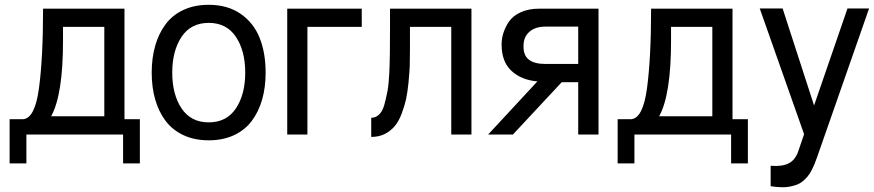

<svg xmlns="http://www.w3.org/2000/svg" viewBox="-20 -560 3637 799"><path d="M192.9 -76.2H414.1V-448.2H242.2V-389.2Q242.2 -166 192.9 -76.2ZM77.1 -64Q125.5 -68.8 142.1 -192.4Q159.2 -317.9 159.2 -523.9H498V-64H562V120.1H492.2V0H89.8V120.1H20V-64Z M848.6 -540Q926.8 -540 981 -502.7Q1035.2 -465.3 1060.3 -402.8Q1085.4 -340.3 1085.4 -257.8Q1085.4 -196.3 1070.8 -145.5Q1056.2 -94.7 1027.6 -56.6Q999 -18.6 953.4 2.7Q907.7 23.9 848.6 23.9Q789.6 23.9 743.9 2.7Q698.2 -18.6 669.4 -56.6Q640.6 -94.7 626 -145.5Q611.3 -196.3 611.3 -257.8Q611.3 -319.3 626 -370.1Q640.6 -420.9 669.2 -459.2Q697.8 -497.6 743.7 -518.8Q789.6 -540 848.6 -540ZM735.6 -406.7Q696.8 -348.6 696.8 -257.8Q696.8 -167 735.6 -108.9Q774.4 -50.8 848.6 -50.8Q922.9 -50.8 961.7 -108.9Q1000.5 -167 1000.5 -257.8Q1000.5 -348.6 961.7 -406.7Q922.9 -464.8 848.6 -464.8Q774.4 -464.8 735.6 -406.7Z M1175.3 -523.9H1485.4V-448.2H1259.3V0H1175.3Z M1603 -523.9H1941.9V0H1857.9V-448.2H1686V-350.1Q1686 -323.2 1685.1 -283.2Q1684.6 -266.6 1679.7 -213.9Q1675.8 -174.8 1669.4 -145.5Q1663.1 -117.7 1650.9 -85.4Q1639.2 -54.7 1622.6 -35.2Q1605 -14.2 1581.1 -2.4Q1556.6 9.8 1524.9 9.8V-69.8Q1542.5 -69.8 1556.6 -82.5Q1571.3 -95.7 1579.1 -123Q1584.5 -141.6 1592.3 -179.7Q1597.7 -207 1600.1 -257.3Q1601.6 -286.6 1602.5 -342.8Q1603 -366.7 1603 -440.9Z M2158.7 -363.8Q2158.7 -293.9 2249.5 -293.9H2386.2V-449.2H2249.5Q2207.5 -449.2 2183.1 -427.7Q2158.7 -406.2 2158.7 -370.1ZM2067.4 -375Q2067.4 -398.9 2074.7 -422.4Q2083 -448.2 2098.1 -470.2Q2115.2 -494.6 2146.5 -508.8Q2179.7 -523.9 2222.7 -523.9H2470.7V0H2386.2V-217.8H2317.4L2114.3 0H2011.2L2216.3 -221.2Q2149.4 -227.1 2108.4 -265.1Q2067.4 -303.2 2067.4 -375Z M2723.1 -76.2H2944.3V-448.2H2772.5V-389.2Q2772.5 -166 2723.1 -76.2ZM2607.4 -64Q2655.8 -68.8 2672.4 -192.4Q2689.5 -317.9 2689.5 -523.9H3028.3V-64H3092.3V120.1H3022.5V0H2620.1V120.1H2550.3V-64Z M3187 129.9Q3235.4 133.8 3262.5 119.6Q3289.6 105.5 3301.8 69.8L3326.2 -1.5L3141.6 -524.9H3236.8L3367.7 -121.1L3506.8 -524.9H3596.7L3381.8 89.8Q3375.5 108.4 3369.9 121.8Q3364.3 135.3 3356.7 149.9Q3349.1 164.6 3340.8 174.3Q3332.5 184.1 3321.8 193.4Q3311 202.6 3297.9 207.8Q3284.7 212.9 3268.3 216.3Q3252 219.7 3231.7 219.2Q3211.4 218.8 3187 214.8Z"/></svg>

Font: Miedinger*
Style: Book
Weight: 400
Version: Version 001.000